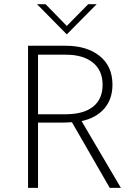

<svg xmlns="http://www.w3.org/2000/svg" viewBox="-20 -912 656 932"><path d="M304.2 -745.1 159.7 -891.6H201.2L304.2 -786.1L408.2 -891.6H449.2ZM116.2 0V-689.9H299.3Q401.9 -689.9 463.9 -640.1Q525.9 -590.3 525.9 -501Q525.9 -430.7 486.3 -385Q446.8 -339.4 376 -324.2L566.9 0H512.7L329.1 -318.8Q299.8 -316.9 280.8 -316.9H164.6V0ZM164.6 -357.4H303.2Q387.7 -358.4 432.9 -395Q478 -431.6 478 -500.5Q478 -569.8 430.9 -608.2Q383.8 -646.5 299.8 -646.5H164.6Z"/></svg>

Font: HK Grotesk Light Legacy
Style: Regular
Weight: 300
Designer: Alfredo Marco Pradil
Foundry: Hanken Design Co.
Version: Version 2.022;PS 002.022;hotconv 1.0.88;makeotf.lib2.5.64775